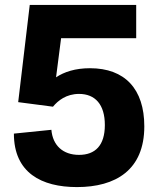

<svg xmlns="http://www.w3.org/2000/svg" viewBox="-20 -750 660 781"><path d="M101 -730 54 -334.5 195.5 -316C215.5 -340.5 249.5 -368 301.5 -368C367 -368 406.5 -325 406.5 -241.5C406.5 -158 367 -120 301.5 -120C236 -120 194.5 -158.5 189 -222L36.5 -206.5C36.5 -47 149 11 293 11C450.5 11 567 -58.5 567 -236C567 -388 488 -472.5 346 -472.5C286 -472.5 241 -457.5 208 -435.5L228.5 -594.5H534V-730Z"/></svg>

Font: Monaspace Neon ExtraBold
Style: Regular
Weight: 800
Designer: Riley Cran & the Lettermatic Team
Foundry: Lettermatic
Version: Version 1.200 (Monaspace Neon)